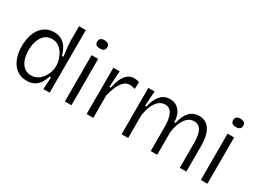

<svg xmlns="http://www.w3.org/2000/svg" viewBox="-48 -1270 2449 1849"><g transform="rotate(30 1176.5 -345.0)"><path d="M264 12Q196 12 150 -23Q104 -58 80.5 -119Q57 -180 57 -257Q57 -334 81 -395Q105 -456 150.5 -491.5Q196 -527 262 -527Q318 -527 354 -502.5Q390 -478 410 -441Q430 -404 440 -366H456Q450 -406 444.5 -456.5Q439 -507 439 -544V-696H514V0H444L452 -134H436Q424 -94 403 -60.5Q382 -27 347.5 -7.5Q313 12 264 12ZM275 -54Q313 -54 343.5 -72Q374 -90 395.5 -119.5Q417 -149 428.5 -183Q440 -217 440 -249V-259Q440 -285 430.5 -319Q421 -353 401.5 -385Q382 -417 351.5 -438.5Q321 -460 278 -460Q230 -460 198 -432.5Q166 -405 149.5 -358Q133 -311 133 -253Q133 -163 170.5 -108.5Q208 -54 275 -54Z M683 0V-515H756V0ZM720 -610Q664 -610 664 -655Q664 -702 720 -702Q776 -702 776 -655Q776 -610 720 -610Z M925 0V-515H995L984 -336H1000Q1010 -390 1029 -433.5Q1048 -477 1078 -502.5Q1108 -528 1153 -528Q1164 -528 1178 -526Q1192 -524 1209 -518L1205 -441Q1190 -446 1175.5 -449Q1161 -452 1148 -452Q1108 -452 1080 -424.5Q1052 -397 1032.5 -352Q1013 -307 999 -253V0Z M1314 0V-515H1383L1373 -351H1388Q1427 -527 1551 -527Q1601 -527 1633 -501.5Q1665 -476 1680.5 -436.5Q1696 -397 1695 -354H1710Q1726 -436 1768 -481.5Q1810 -527 1876 -527Q1952 -527 1993 -465Q2034 -403 2034 -287V0H1961V-278Q1961 -458 1859 -458Q1800 -458 1760.5 -400.5Q1721 -343 1710 -252V0H1638V-266Q1638 -458 1536 -458Q1494 -458 1463 -429.5Q1432 -401 1413 -353Q1394 -305 1387 -247V0Z M2195 0V-515H2268V0ZM2232 -610Q2176 -610 2176 -655Q2176 -702 2232 -702Q2288 -702 2288 -655Q2288 -610 2232 -610Z"/></g></svg>

Font: Bricolage Grotesque 12pt Light
Style: Regular
Weight: 300
Designer: Mathieu Triay
Foundry: Atelier Triay
Version: Version 1.001; ttfautohint (v1.8.4.7-5d5b);gftools[0.9.33.de